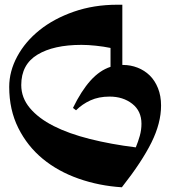

<svg xmlns="http://www.w3.org/2000/svg" viewBox="-20 -783 717 813"><path d="M662 -336Q662 -262 621.5 -180Q581 -98 496 10Q400 4 313 -26.5Q226 -57 161 -110.5Q96 -164 57.5 -241Q19 -318 19 -415Q19 -481 53 -544Q87 -607 147.5 -655.5Q208 -704 292.5 -733.5Q377 -763 477 -763H498V-508H501Q533 -508 562.5 -496.5Q592 -485 614 -463.5Q636 -442 649 -409.5Q662 -377 662 -336ZM302 -316 289 -326Q324 -398 363 -441.5Q402 -485 448 -500V-580Q419 -586 385.5 -589.5Q352 -593 325 -593Q207 -593 138.5 -551.5Q70 -510 70 -423Q70 -369 106.5 -325.5Q143 -282 207 -249.5Q271 -217 360.5 -194.5Q450 -172 555 -159Q565 -183 572 -208Q579 -233 579 -259Q579 -313 540 -343.5Q501 -374 444 -374Q398 -374 363 -358Q328 -342 302 -316Z"/></svg>

Font: Trickster
Style: Regular
Weight: 400
Designer: Jean-Baptiste Morizot
Foundry: Jean-Baptiste Morizot
Version: Version 2.000;PS 2.0;hotconv 1.0.88;makeotf.lib2.5.647800